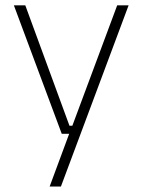

<svg xmlns="http://www.w3.org/2000/svg" viewBox="-20 -506 518 698"><path d="M260 -49 239.5 -39.5 406 -486.5H447.5L201.5 172H160.5L237 -34.5L252.5 -19.5H204.5L30.5 -486.5H72L232.5 -49Z"/></svg>

Font: Anek Telugu ExtraLight
Style: Regular
Weight: 250
Version: Version 1.003